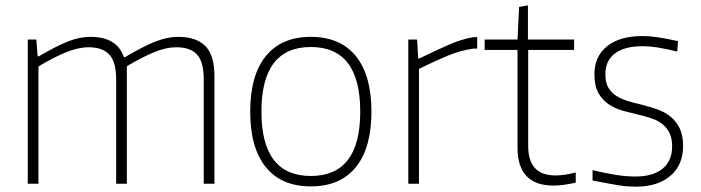

<svg xmlns="http://www.w3.org/2000/svg" viewBox="-20 -688 2624 719"><path d="M84 -540H116L121 -477H125Q158 -496 185 -510Q212 -524 235 -533Q258 -542 278.5 -546Q299 -550 319 -550Q418 -550 444 -474H448Q484 -495 512 -509.5Q540 -524 563.5 -533Q587 -542 607 -546Q627 -550 647 -550Q715 -550 749 -515.5Q783 -481 783 -404V0H743V-390Q743 -456 718 -483.5Q693 -511 640 -511Q602 -511 557 -492.5Q512 -474 455 -440V0H415V-390Q415 -456 389.5 -483.5Q364 -511 312 -511Q273 -511 225.5 -491.5Q178 -472 124 -439V0H84Z M1144 10Q1034 10 975.5 -62Q917 -134 917 -270Q917 -406 975.5 -478Q1034 -550 1144 -550Q1254 -550 1312.5 -478Q1371 -406 1371 -270Q1371 -134 1312.5 -62Q1254 10 1144 10ZM1144 -29Q1329 -29 1329 -270Q1329 -512 1144 -512Q959 -512 959 -270Q959 -29 1144 -29Z M1509 -540H1542L1546 -469H1550Q1614 -500 1662 -521Q1710 -542 1754 -549H1767V-506H1753Q1706 -500 1654.5 -478.5Q1603 -457 1549 -430V0H1509Z M2053 7Q1918 7 1918 -135V-501H1795V-540H1918L1924 -662L1957 -668V-540H2130V-501H1958V-141Q1958 -31 2060 -31Q2092 -31 2136 -42V-4Q2087 7 2053 7Z M2362 11Q2346 11 2331 10Q2316 9 2297 6Q2278 3 2254.5 -1.5Q2231 -6 2199 -12V-51Q2243 -40 2283.5 -33.5Q2324 -27 2359 -27Q2426 -27 2461.5 -56.5Q2497 -86 2497 -140Q2497 -169 2487.5 -189Q2478 -209 2461.5 -222.5Q2445 -236 2422 -244Q2399 -252 2373 -258Q2343 -265 2313.5 -273Q2284 -281 2260 -297Q2236 -313 2221 -339.5Q2206 -366 2206 -410Q2206 -477 2253.5 -515Q2301 -553 2385 -553Q2399 -553 2411.5 -552Q2424 -551 2439 -549Q2454 -547 2473 -543.5Q2492 -540 2519 -534L2516 -495Q2470 -506 2441 -510.5Q2412 -515 2386 -515Q2319 -515 2283 -488Q2247 -461 2247 -410Q2247 -379 2258 -360Q2269 -341 2288 -329Q2307 -317 2331.5 -309.5Q2356 -302 2383 -296Q2414 -288 2442.5 -278Q2471 -268 2492 -250.5Q2513 -233 2525.5 -207Q2538 -181 2538 -141Q2538 -70 2490.5 -29.5Q2443 11 2362 11Z"/></svg>

Font: Encode Sans Normal
Style: Thin
Weight: 100
Designer: Pablo Impallari, Andres Torresi
Foundry: Pablo Impallari, Andres Torresi
Version: Version 1.000; ttfautohint (v1.00) -l 8 -r 50 -G 200 -x 14 -